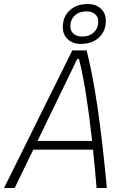

<svg xmlns="http://www.w3.org/2000/svg" viewBox="-32 -948 638 968"><path d="M-11.7 0 332.5 -693.8H404.8Q434.6 -577.1 459.5 -408.4Q484.4 -239.7 506.8 0H455.1Q446.3 -105 437 -193.4H135.7L42 0ZM157.2 -237.3H432.6Q417.5 -372.1 401.4 -473.6Q385.3 -575.2 366.2 -650.9H357.4ZM375.5 -726.6Q334.5 -726.6 309.6 -750Q284.7 -773.4 284.7 -811.5Q284.7 -863.8 319.3 -895.8Q354 -927.7 410.6 -927.7Q451.7 -927.7 476.6 -904.3Q501.5 -880.9 501.5 -842.8Q501.5 -790.5 466.8 -758.5Q432.1 -726.6 375.5 -726.6ZM381.8 -763.7Q418.5 -763.7 440.9 -784.7Q463.4 -805.7 463.4 -839.8Q463.4 -862.8 447.3 -876.7Q431.2 -890.6 404.3 -890.6Q367.7 -890.6 345.2 -869.9Q322.8 -849.1 322.8 -814.5Q322.8 -792 338.9 -777.8Q355 -763.7 381.8 -763.7Z"/></svg>

Font: Cascadia Mono ExtraLight
Style: Italic
Weight: 200
Italic angle: -10°
Monospace: yes
Designer: Aaron Bell
Foundry: Saja Typeworks
Version: Version 2404.023; ttfautohint (v1.8.4)